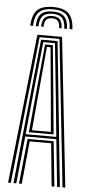

<svg xmlns="http://www.w3.org/2000/svg" viewBox="-63 -990 474 1025"><g transform="rotate(5 174.5 -477.5)"><path d="M21.1 0 108.3 -800H240.5L327.7 0H312.9L227.7 -787.9H121.2L35.9 0ZM79.5 0 104.7 -241.3H244.1L269.3 0H254.4L232 -229.2H116.8L94.4 0ZM50.1 0 130.2 -775.5H218.6L298.7 0H283.8L257.6 -253.4H91.2L65 0ZM92.1 -265.5H256.4L234.8 -481.8L205.7 -763.4H143.1L113.6 -481.8ZM108.2 -277.5 127.6 -481.8 153.6 -751.8H195.3L221.6 -481.8L240.7 -277.5ZM123.7 -289.6H225.2L208 -481.8L184 -739.6H164.8L140.9 -481.8ZM179 -954.8Q237 -954.8 263.2 -929.3Q289.3 -903.7 291.8 -845.1H277.3Q275.2 -897.4 252.4 -920Q229.5 -942.7 179 -942.7Q128.4 -942.7 105.6 -920Q82.7 -897.4 80.8 -845.1H66.3Q68.6 -903.7 94.7 -929.3Q120.9 -954.8 179 -954.8ZM179 -930.6Q222 -930.6 241.6 -910.8Q261.1 -890.9 262.8 -845.1H248.3Q247 -884.3 230.9 -901.4Q214.7 -918.5 179 -918.5Q143.3 -918.5 127.2 -901.4Q111.1 -884.3 109.8 -845.1H95.3Q96.9 -890.9 116.3 -910.8Q135.7 -930.6 179 -930.6ZM179 -906.5Q207.4 -906.5 220 -892.3Q232.6 -878.1 233.8 -845.1H220.9Q220.8 -871.4 210.6 -882.9Q200.5 -894.4 179 -894.4Q157.9 -894.4 147.7 -882.9Q137.5 -871.4 137.2 -845.1H124.3Q125.2 -878.1 138 -892.3Q150.8 -906.5 179 -906.5Z"/></g></svg>

Font: Big Shoulders Inline Display SC Thin
Style: Regular
Weight: 100
Designer: Patric King
Foundry: XO Type Co
Version: Version 2.002